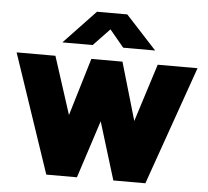

<svg xmlns="http://www.w3.org/2000/svg" viewBox="-52 -778 901 833"><g transform="rotate(5 399.0 -361.5)"><path d="M793 -517 611 0H471.5L394.5 -251L313 0H179.5L5 -517H174L255 -266L330.5 -517H466L539.5 -265L619.5 -517ZM464 -577.5 402 -652 331 -577.5H199L337 -723H469L603 -577.5Z"/></g></svg>

Font: Public Sans Black
Style: Regular
Weight: 900
Designer: The Public Sans Project Authors: Dan O. Williams and USWDS (Libre Franklin designed by Pablo Impallari and Rodrigo Fuenz
Version: Version 1.007